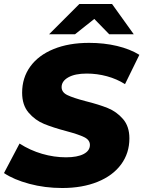

<svg xmlns="http://www.w3.org/2000/svg" viewBox="-35 -929 719 963"><path d="M-15 -61 63 -209Q116 -175 176 -157.5Q236 -140 296 -140Q353 -140 384.5 -156.5Q416 -173 416 -202Q416 -227 387.5 -241Q359 -255 299 -271Q231 -289 186 -307.5Q141 -326 108.5 -364Q76 -402 76 -464Q76 -539 117 -595.5Q158 -652 234 -683Q310 -714 412 -714Q487 -714 552 -698.5Q617 -683 664 -654L592 -507Q551 -533 501.5 -546.5Q452 -560 400 -560Q341 -560 307.5 -541Q274 -522 274 -492Q274 -466 303 -452Q332 -438 393 -422Q461 -405 505.5 -387Q550 -369 582 -332Q614 -295 614 -235Q614 -161 572.5 -104.5Q531 -48 454.5 -17Q378 14 277 14Q190 14 112 -7Q34 -28 -15 -61ZM513 -757 438 -834 341 -757H211L363 -909H527L636 -757Z"/></svg>

Font: Montserrat Alternates ExtraBold
Style: Italic
Weight: 800
Italic angle: -11.3°
Designer: Julieta Ulanovsky
Foundry: Julieta Ulanovsky
Version: Version 7.200